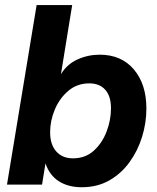

<svg xmlns="http://www.w3.org/2000/svg" viewBox="-20 -748 638 778"><path d="M311.5 10.7Q256.8 10.7 219 -13.2Q181.2 -37.1 164.6 -85H164.1L150.4 0H8.3L128.4 -727.5H272.5L227.1 -448.2H227.5Q252 -488.3 294.4 -507.3Q336.9 -526.4 383.8 -526.4Q471.7 -526.4 522.5 -466.6Q573.2 -406.7 573.2 -308.1Q573.2 -250 555.7 -193.4Q538.1 -136.7 504.6 -90.6Q471.2 -44.4 422.6 -16.8Q374 10.7 311.5 10.7ZM275.9 -106.4Q325.7 -106.4 359.9 -137.2Q394 -168 411.9 -214.8Q429.7 -261.7 429.7 -309.1Q429.7 -358.4 406.5 -384.3Q383.3 -410.2 341.8 -410.2Q292.5 -410.2 256.8 -379.9Q221.2 -349.6 202.1 -304.2Q183.1 -258.8 183.1 -211.9Q183.1 -162.6 207.8 -134.5Q232.4 -106.4 275.9 -106.4Z"/></svg>

Font: Inter Display
Style: Bold Italic
Weight: 700
Italic angle: -9.39999°
Designer: Rasmus Andersson
Foundry: rsms
Version: Version 4.000;git-a52131595